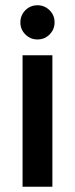

<svg xmlns="http://www.w3.org/2000/svg" viewBox="-20 -710 285 730"><path d="M65.8 0V-500H179.2V0ZM122.5 -560Q95.8 -560 76.7 -578.8Q57.5 -597.5 57.5 -625Q57.5 -651.7 76.2 -670.8Q95 -690 122.5 -690Q149.2 -690 168.3 -671.2Q187.5 -652.5 187.5 -625Q187.5 -598.3 168.8 -579.2Q150 -560 122.5 -560Z"/></svg>

Font: Funnel Display Light Medium
Style: Regular
Weight: 500
Version: Version 1.000